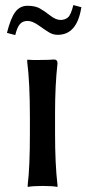

<svg xmlns="http://www.w3.org/2000/svg" viewBox="-20 -737 346 768"><path d="M7.8 -605.5Q22.5 -664.1 41 -689Q59.6 -713.9 89.8 -713.9Q120.1 -713.9 138.7 -703.6Q157.2 -693.4 180.2 -675.3Q203.1 -657.2 221.7 -657.2Q240.2 -657.2 252 -667.5Q263.7 -677.7 273.4 -716.8L305.7 -708L304.7 -704.1Q287.1 -597.7 210.9 -597.7Q192.4 -597.7 176.3 -607.4Q160.2 -617.2 134.8 -635.3Q109.4 -653.3 90.3 -653.3Q71.3 -653.3 60.1 -641.1Q48.8 -628.9 41 -596.7ZM88.9 -489.3V-498H92.8Q100.6 -497.1 112.3 -497.1H137.7Q175.8 -497.1 196.3 -499Q210 -499 210 -483.4Q200.2 -395.5 200.2 -286.1V-204.1Q200.2 -79.1 210 2.9V10.7Q190.4 6.8 150.4 6.8Q111.3 6.8 90.8 10.7V2Q99.6 -67.4 99.6 -204.1V-266.6Q99.6 -407.2 88.9 -489.3Z"/></svg>

Font: GenEi LateMin P v2
Style: Medium
Weight: 500
Designer: o_tamon (Modified)
Foundry: o_tamon / Adobe Systems Incorporated / FONT 910 / Philipp H. Poll
Version: Version 2.1;Original Version 1.004